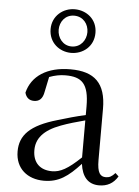

<svg xmlns="http://www.w3.org/2000/svg" viewBox="-57 -865 671 925"><g transform="rotate(5 278.5 -403.0)"><path d="M267 -641C224 -641 198 -678 198 -716C198 -755 224 -790 267 -790C311 -790 337 -755 337 -716C337 -678 311 -641 267 -641ZM267 -610C324 -610 376 -650 376 -716C376 -782 324 -821 267 -821C211 -821 159 -780 159 -716C159 -650 211 -610 267 -610ZM457 14C496 14 526 -2 547 -37L531 -52C515 -34 503 -28 486 -28C459 -28 444 -45 444 -108V-355C444 -479 388 -531 272 -531C159 -531 85 -482 65 -400C71 -377 86 -364 109 -364C134 -364 151 -377 157 -413L172 -485C199 -495 224 -500 250 -500C329 -500 364 -470 364 -359V-318C320 -308 273 -295 231 -282C99 -244 52 -193 52 -115C52 -32 111 15 190 15C262 15 307 -18 366 -82C374 -22 402 14 457 14ZM364 -113C301 -53 265 -34 225 -34C169 -34 132 -66 132 -128C132 -183 165 -226 249 -257C283 -270 323 -281 364 -292Z"/></g></svg>

Font: Noto Serif CJK TC
Style: Regular
Weight: 400
Designer: Ryoko NISHIZUKA 西塚涼子 (kana & ideographs); Frank Grießhammer (Latin, Greek & Cyrillic); Wenlong ZHANG 张文龙 (bopomofo); San
Foundry: Adobe
Version: Version 2.001;hotconv 1.1.0;makeotfexe 2.6.0